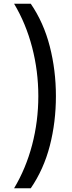

<svg xmlns="http://www.w3.org/2000/svg" viewBox="-20 -852 387 1037"><path d="M56 165Q120 58 153.5 -69.5Q187 -197 187 -333Q187 -468 153.5 -596.5Q120 -725 56 -832H146Q216 -730 249 -601Q282 -472 282 -333Q282 -192 249 -64.5Q216 63 146 165Z"/></svg>

Font: Noto Sans Gurmukhi SemiCondensed Medium
Style: Regular
Weight: 500
Width: 4
Designer: Jelle Bosma - Monotype Design Team
Foundry: Monotype Imaging Inc.
Version: Version 2.004; ttfautohint (v1.8.4.7-5d5b)